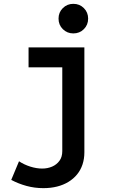

<svg xmlns="http://www.w3.org/2000/svg" viewBox="-20 -768 602 1001"><path d="M206.1 212.9Q160.6 212.9 118.4 201.4Q76.2 189.9 38.6 169.9L79.1 72.8Q105.5 90.3 137.9 100.6Q170.4 110.8 199.7 110.8Q228 110.8 251.7 100.6Q275.4 90.3 290 70.3Q304.7 50.3 304.7 20V-521H419.9V25.9Q419.9 60.1 410.2 89.4Q400.4 118.7 381.8 141.4Q363.3 164.1 336.9 180.2Q310.5 196.3 277.6 204.6Q244.6 212.9 206.1 212.9ZM128.9 -417V-521H419.9V-417ZM362.3 -593.8Q330.1 -593.8 307.6 -616Q285.2 -638.2 285.2 -670.9Q285.2 -703.6 307.6 -725.8Q330.1 -748 362.3 -748Q395 -748 417.2 -725.8Q439.5 -703.6 439.5 -670.9Q439.5 -638.2 417.2 -616Q395 -593.8 362.3 -593.8Z"/></svg>

Font: Reddit Mono SemiBold
Style: Regular
Weight: 600
Monospace: yes
Designer: Stephen Hutchings
Foundry: Reddit
Version: Version 1.014